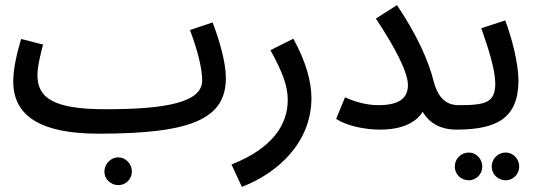

<svg xmlns="http://www.w3.org/2000/svg" viewBox="-20 -504 2113 754"><path d="M368 21C737 21 867 -39 867 -198C867 -261 840 -350 815 -416L726 -386C754 -312 774 -238 774 -188C774 -103 637 -75 394 -75C187 -75 127 -121 127 -209C127 -245 141 -297 149 -329L63 -351C48 -301 32 -237 32 -184C32 -42 150 21 368 21ZM445 223C474 223 498 199 498 170C498 140 474 114 445 114C414 114 390 140 390 170C390 199 414 223 445 223Z M930 230C1072 175 1203 55 1203 -119C1203 -183 1182 -261 1132 -352L1042 -307C1090 -220 1110 -167 1110 -111C1110 -21 1057 76 889 142Z M1466 -91C1419 -91 1371 -105 1335 -122L1300 -37C1342 -10 1411 5 1472 5C1562 5 1614 -24 1640 -65C1669 -15 1718 5 1771 5C1809 5 1830 -17 1830 -45C1830 -71 1815 -91 1781 -91C1746 -91 1705 -105 1684 -181C1663 -267 1616 -369 1539 -484L1456 -431C1533 -316 1582 -219 1582 -170C1582 -119 1548 -91 1466 -91Z M1772 5C1931 5 2016 -40 2016 -188C2016 -257 1989 -358 1964 -424L1870 -393C1897 -318 1925 -229 1925 -177C1925 -101 1888 -91 1782 -91ZM1966 204C1995 204 2019 180 2019 150C2019 120 1995 95 1966 95C1935 95 1911 120 1911 150C1911 180 1935 204 1966 204ZM1821 204C1850 204 1874 180 1874 150C1874 120 1850 95 1821 95C1790 95 1766 120 1766 150C1766 180 1790 204 1821 204Z"/></svg>

Font: Noto Sans Arabic UI SmCn Md
Style: Regular
Weight: 500
Width: 4
Designer: Monotype Design Team, Nadine Chahine and Nizar Qandah
Foundry: Monotype Imaging Inc.
Version: Version 2.010